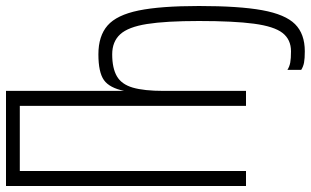

<svg xmlns="http://www.w3.org/2000/svg" viewBox="-218 -622 1036 640"><g transform="rotate(-90 300.0 -302.0)"><path d="M0 0V-800H317V0H267V-754H50V0ZM317 -274V-406Q327 -455 353 -473.5Q379 -492 439 -492Q500 -492 535 -461.5Q570 -431 585 -358Q600 -285 600 -157Q600 -23 586 54Q572 131 539.5 163.5Q507 196 449 196Q425 196 411.5 193.5Q398 191 387 184V138Q398 145 411.5 147.5Q425 150 449 150Q488 150 510 122Q532 94 541 26.5Q550 -41 550 -157Q550 -267 540 -330Q530 -393 505.5 -419.5Q481 -446 439 -446Q393 -446 366 -430.5Q339 -415 328 -377.5Q317 -340 317 -274Z"/></g></svg>

Font: Victor Mono Thin
Style: Regular
Weight: 100
Monospace: yes
Designer: Rune Bjørnerås
Version: Version 1.561;gftools[0.9.30]